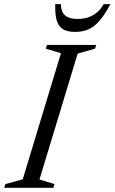

<svg xmlns="http://www.w3.org/2000/svg" viewBox="-41 -892 544 912"><path d="M248.5 -639 176.5 -661 182 -678.5H416L410.5 -661L328 -637.5L146.5 -39.5L218 -17.5L212.5 0H-21L-15.5 -17.5L67 -40.5ZM329 -802Q356.5 -802 379.2 -810Q402 -818 420.2 -833.5Q438.5 -849 451.5 -872.5H483.5Q456 -821 431 -792.5Q406 -764 378.5 -752.2Q351 -740.5 315.5 -740.5Q279.5 -740.5 258.2 -753.2Q237 -766 228.5 -794.8Q220 -823.5 221.5 -872.5H248.5Q248.5 -850 256.2 -834.2Q264 -818.5 281.8 -810.2Q299.5 -802 329 -802Z"/></svg>

Font: Newsreader 28pt
Style: Italic
Weight: 400
Italic angle: -17°
Version: Version 1.003